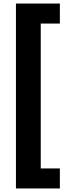

<svg xmlns="http://www.w3.org/2000/svg" viewBox="-20 -886 394 1084"><path d="M70 178H318V65H210V-753H318V-866H70Z"/></svg>

Font: Noto Sans Malayalam UI ExtraBold
Style: Regular
Weight: 800
Designer: Jelle Bosma - Monotype Design Team
Foundry: Monotype Imaging Inc.
Version: Version 2.104